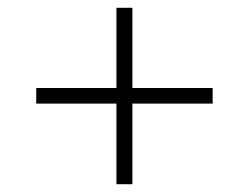

<svg xmlns="http://www.w3.org/2000/svg" viewBox="-20 -597 640 493"><path d="M279 -124V-331H73V-371H279V-577H320V-371H526V-331H320V-124Z"/></svg>

Font: SUSE ExtraLight
Style: Regular
Weight: 250
Designer: Rene Bieder
Foundry: SUSE
Version: Version 1.000